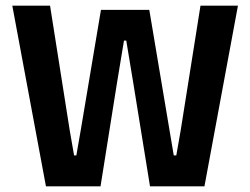

<svg xmlns="http://www.w3.org/2000/svg" viewBox="-20 -659 885 679"><path d="M142.5 0 23.5 -639H157L226.5 -198.5L242 -109.5H250L265.5 -198.5L337 -624H508L579.5 -198.5L594.5 -109.5H603.5L619 -198L689 -639H821.5L703 0H510.5L451 -367.5L426.5 -515.5H418.5L394 -367.5L335.5 0Z"/></svg>

Font: Anek Bangla Medium SemiBold
Style: Regular
Weight: 600
Version: Version 1.003